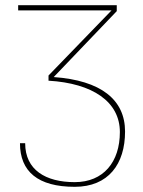

<svg xmlns="http://www.w3.org/2000/svg" viewBox="-20 -520 551 740"><path d="M462 -13C462 -136 369 -210 187 -223L430 -477V-500H50V-480H410L167 -229V-209C337 -199 442 -128 442 -11C442 104 379 182 268 182C156 182 77 135 77 32H57C57 141 126 200 268 200C398 200 462 112 462 -13Z"/></svg>

Font: Perun Thin
Style: Regular
Weight: 100
Foundry: Copyright (c) Stefan Peev, Context Ltd, 2016
Version: Version 1.089